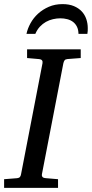

<svg xmlns="http://www.w3.org/2000/svg" viewBox="-35 -910 445 930"><path d="M292 -624Q282.2 -623 278.3 -618.4Q274.4 -613.8 272 -604L168 -65.9Q166.5 -58.6 170.4 -53.2Q174.3 -47.9 188 -46.9L246.1 -42V0H-15.1V-42L47.9 -46.9Q57.1 -47.9 61.3 -52.5Q65.4 -57.1 66.9 -65.9L170.9 -604Q172.4 -612.3 168.5 -617.7Q164.6 -623 151.9 -624L96.2 -628.9V-670.9H356V-628.9ZM390.1 -774.4Q390.1 -767.6 389.9 -760.3Q389.6 -752.9 388.2 -746.1H345.2Q344.7 -766.6 337.6 -780.8Q330.6 -794.9 318.6 -804Q306.6 -813 290.8 -817.1Q274.9 -821.3 257.3 -821.3Q239.7 -821.3 221.7 -817.1Q203.6 -813 187.5 -804Q171.4 -794.9 158.2 -780.8Q145 -766.6 136.2 -746.1H93.3Q98.6 -771.5 112.8 -797.4Q127 -823.2 149.4 -843.8Q171.9 -864.3 201.7 -877.2Q231.4 -890.1 268.1 -890.1Q299.8 -890.1 323 -880.4Q346.2 -870.6 361.1 -854.5Q376 -838.4 383.1 -817.4Q390.1 -796.4 390.1 -774.4Z"/></svg>

Font: Charis SIL Eur
Style: Italic
Weight: 400
Italic angle: -11°
Foundry: SIL International
Version: Version 5.000